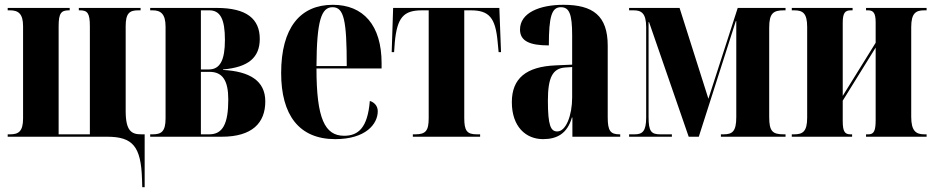

<svg xmlns="http://www.w3.org/2000/svg" viewBox="-20 -569 3888 799"><path d="M572 210H582V-10H568C528 -10 503 -23 503 -107V-460C503 -514 519 -526 555 -526H565V-536H308V-526H313C344 -526 354 -514 354 -460V-10H224V-460C224 -515 235 -526 267 -526H270V-536H12V-526H22C57 -526 76 -511 76 -460V-76C76 -22 57 -10 22 -10H12V0H426C533 0 567 41 571 177Z M605 0H903C1029 0 1084 -57 1084 -147C1084 -233 1019 -272 908 -278V-280C1014 -289 1061 -330 1061 -407C1061 -490 1007 -536 882 -536H605V-526H615C648 -526 669 -512 669 -458V-76C669 -20 650 -10 615 -10H605ZM816 -280V-526H851C897 -526 916 -489 916 -403C916 -319 896 -280 849 -280ZM816 -10V-270H852C906 -270 930 -234 930 -155C930 -54 907 -10 851 -10Z M1375 10C1502 10 1552 -53 1552 -106C1552 -128 1538 -143 1519 -149C1510 -36 1470 -4 1412 -4C1332 -4 1297 -75 1297 -284H1568V-306C1568 -464 1492 -549 1365 -549C1229 -549 1150 -453 1150 -265C1150 -91 1224 10 1375 10ZM1297 -294C1298 -486 1318 -539 1364 -539C1411 -539 1423 -486 1423 -294Z M1698 0H1978V-10H1964C1923 -10 1912 -25 1912 -78V-526H1939C2015 -526 2042 -496 2051 -394L2055 -352H2065L2058 -536H1616L1610 -352H1620L1623 -394C1633 -496 1659 -526 1736 -526H1764V-78C1764 -25 1752 -10 1708 -10H1698Z M2240 10C2299 10 2341 -14 2360 -80H2362V0H2561V-10H2558C2520 -10 2509 -25 2509 -81V-379C2509 -504 2447 -549 2325 -549C2226 -549 2144 -516 2144 -446C2144 -399 2183 -380 2264 -380C2264 -501 2276 -539 2314 -539C2349 -539 2361 -511 2361 -422V-300L2293 -297C2170 -292 2110 -243 2110 -144C2110 -42 2168 10 2240 10ZM2299 -22C2272 -22 2260 -46 2260 -150C2260 -245 2279 -284 2331 -288L2361 -290V-164C2361 -88 2335 -22 2299 -22Z M2598 0H2776V-10H2728C2690 -10 2679 -22 2679 -82V-477H2681L2846 0H2888L3042 -481H3044V-82C3044 -22 3028 -10 2991 -10H2980V0H3249V-10H3242C3195 -10 3181 -22 3181 -82V-454C3181 -514 3198 -526 3242 -526H3249V-536H3050L2928 -158L2808 -536H2598V-526H2617C2649 -526 2669 -514 2669 -456V-80C2669 -22 2653 -10 2621 -10H2598Z M3275 0H3526V-10H3519C3496 -10 3487 -21 3487 -65V-150L3624 -371V-69C3624 -25 3617 -10 3594 -10H3584V0H3836V-10H3826C3791 -10 3772 -25 3772 -83V-456C3772 -514 3791 -526 3826 -526H3836V-536H3584V-526H3593C3616 -526 3624 -512 3624 -476V-391L3487 -170V-474C3487 -516 3497 -526 3521 -526H3528V-536H3275V-526H3285C3320 -526 3339 -515 3339 -457V-79C3339 -21 3320 -10 3285 -10H3275Z"/></svg>

Font: Noto Serif Display Condensed Extra
Style: Regular
Weight: 800
Width: 3
Designer: Monotype Design Team
Foundry: Monotype Imaging Inc.
Version: Version 1.900